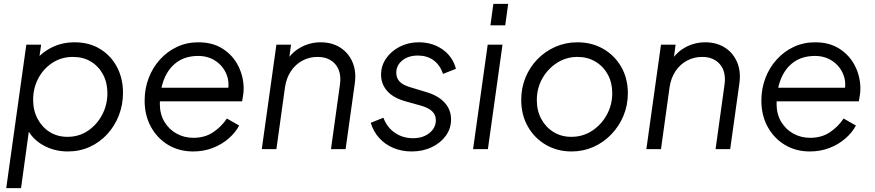

<svg xmlns="http://www.w3.org/2000/svg" viewBox="-20 -765 4487 985"><path d="M12 200 115 -536H191L174 -416L149 -438Q184 -489 239.5 -518.5Q295 -548 363 -548Q438 -548 494 -513.5Q550 -479 580.5 -420.5Q611 -362 611 -289Q611 -228 590 -173.5Q569 -119 530.5 -77Q492 -35 440.5 -11.5Q389 12 328 12Q258 12 200.5 -20.5Q143 -53 117 -110L132 -120L88 200ZM531 -287Q531 -341 508.5 -383Q486 -425 446.5 -449Q407 -473 354 -473Q295 -473 248.5 -442.5Q202 -412 176 -362Q150 -312 150 -253Q150 -198 173 -155Q196 -112 235.5 -87.5Q275 -63 326 -63Q385 -63 431 -94Q477 -125 504 -176Q531 -227 531 -287Z M722 -249Q722 -310 742.5 -364Q763 -418 800.5 -459.5Q838 -501 888 -524.5Q938 -548 998 -548Q1072 -548 1124 -514Q1176 -480 1203 -425.5Q1230 -371 1230 -310Q1230 -294 1227 -275Q1224 -256 1222 -245H769L774 -315H1184L1146 -286Q1160 -339 1142.5 -382.5Q1125 -426 1086.5 -452Q1048 -478 997 -478Q933 -478 889 -447Q845 -416 822.5 -360.5Q800 -305 800 -232Q800 -179 824 -139.5Q848 -100 887 -79Q926 -58 972 -58Q1031 -58 1073.5 -86.5Q1116 -115 1144 -157L1207 -121Q1188 -85 1153 -54.5Q1118 -24 1071.5 -6Q1025 12 971 12Q899 12 843 -21.5Q787 -55 754.5 -114Q722 -173 722 -249Z M1323 0 1398 -536H1473L1459 -432L1442 -438Q1468 -490 1517.5 -519Q1567 -548 1625 -548Q1683 -548 1725.5 -521Q1768 -494 1788.5 -446Q1809 -398 1800 -336L1753 0H1678L1724 -331Q1733 -396 1701 -434.5Q1669 -473 1609 -473Q1567 -473 1531.5 -454Q1496 -435 1472.5 -400Q1449 -365 1442 -317L1398 0Z M1882 -135 1947 -161Q1965 -112 2005.5 -84Q2046 -56 2099 -56Q2150 -56 2183 -82.5Q2216 -109 2216 -149Q2216 -176 2196.5 -194.5Q2177 -213 2136 -224L2061 -245Q1999 -262 1967 -297.5Q1935 -333 1935 -382Q1935 -428 1961 -465.5Q1987 -503 2031 -525.5Q2075 -548 2128 -548Q2199 -548 2251 -511Q2303 -474 2319 -412L2253 -386Q2237 -432 2204 -456Q2171 -480 2124 -480Q2075 -480 2044 -455Q2013 -430 2013 -392Q2013 -365 2029.5 -347Q2046 -329 2083 -318L2169 -292Q2229 -274 2261.5 -238Q2294 -202 2294 -152Q2294 -106 2267.5 -69Q2241 -32 2195 -10Q2149 12 2092 12Q2041 12 1998 -6Q1955 -24 1925 -57.5Q1895 -91 1882 -135Z M2407 0 2482 -536H2558L2483 0ZM2511 -745H2587L2572 -635H2496Z M2654 -253Q2654 -314 2676 -367.5Q2698 -421 2737.5 -461.5Q2777 -502 2829.5 -525Q2882 -548 2942 -548Q3016 -548 3074.5 -514.5Q3133 -481 3167 -422Q3201 -363 3201 -286Q3201 -225 3178.5 -171Q3156 -117 3116 -75.5Q3076 -34 3024 -11Q2972 12 2912 12Q2840 12 2781.5 -21.5Q2723 -55 2688.5 -115Q2654 -175 2654 -253ZM3121 -287Q3121 -341 3098 -383Q3075 -425 3034.5 -449Q2994 -473 2943 -473Q2885 -473 2837.5 -442.5Q2790 -412 2762 -362Q2734 -312 2734 -251Q2734 -197 2757 -154.5Q2780 -112 2820 -87.5Q2860 -63 2911 -63Q2970 -63 3017.5 -94Q3065 -125 3093 -176Q3121 -227 3121 -287Z M3296 0 3371 -536H3446L3432 -432L3415 -438Q3441 -490 3490.5 -519Q3540 -548 3598 -548Q3656 -548 3698.5 -521Q3741 -494 3761.5 -446Q3782 -398 3773 -336L3726 0H3651L3697 -331Q3706 -396 3674 -434.5Q3642 -473 3582 -473Q3540 -473 3504.5 -454Q3469 -435 3445.5 -400Q3422 -365 3415 -317L3371 0Z M3886 -249Q3886 -310 3906.5 -364Q3927 -418 3964.5 -459.5Q4002 -501 4052 -524.5Q4102 -548 4162 -548Q4236 -548 4288 -514Q4340 -480 4367 -425.5Q4394 -371 4394 -310Q4394 -294 4391 -275Q4388 -256 4386 -245H3933L3938 -315H4348L4310 -286Q4324 -339 4306.5 -382.5Q4289 -426 4250.5 -452Q4212 -478 4161 -478Q4097 -478 4053 -447Q4009 -416 3986.5 -360.5Q3964 -305 3964 -232Q3964 -179 3988 -139.5Q4012 -100 4051 -79Q4090 -58 4136 -58Q4195 -58 4237.5 -86.5Q4280 -115 4308 -157L4371 -121Q4352 -85 4317 -54.5Q4282 -24 4235.5 -6Q4189 12 4135 12Q4063 12 4007 -21.5Q3951 -55 3918.5 -114Q3886 -173 3886 -249Z"/></svg>

Font: Kosmopol Plus Jakarta Sans Italic It
Style: Regular
Weight: 400
Italic angle: -8.04999°
Designer: Gumpita Rahayu
Foundry: Tokotype
Version: Version 2.006